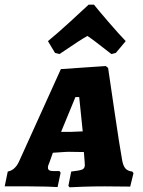

<svg xmlns="http://www.w3.org/2000/svg" viewBox="-41 -792 608 817"><path d="M522 -62 527 -55 513 2 404 1Q358 1 313 2.5Q268 4 255 5L250 -1L262 -62Q299 -66 309.5 -71Q320 -76 320 -90Q320 -100 319 -106L316 -145L252 -146Q240 -146 214 -144Q188 -142 184 -142L169 -100Q163 -88 163 -78Q163 -64 186 -64H212L217 -57L204 4Q192 3 157 2Q122 1 82 1H-21L-8 -62Q24 -68 41 -107L218 -498L409 -511L419 -503Q426 -456 446.5 -316Q467 -176 478 -115Q482 -88 492 -76Q502 -64 522 -62ZM264 -231Q275 -231 311 -233L296 -379H280L219 -231ZM336 -772H359Q373 -754 419 -700.5Q465 -647 494 -617L452 -567L433 -562Q353 -625 331 -639Q306 -626 212 -562L193 -567L163 -617Q200 -647 258.5 -700.5Q317 -754 336 -772Z"/></svg>

Font: Alegreya SC ExtraBold
Style: Italic
Weight: 800
Italic angle: -7°
Designer: Juan Pablo del Peral
Foundry: Huerta Tipografica
Version: Version 2.007; ttfautohint (v1.6)